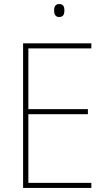

<svg xmlns="http://www.w3.org/2000/svg" viewBox="-20 -928 528 948"><path d="M272 -908C252 -908 247 -892 247 -876C247 -859 253 -844 272 -844C293 -844 298 -858 298 -877C298 -893 294 -908 272 -908ZM431 0V-25H120V-364H414V-389H120V-689H431V-714H94V0Z"/></svg>

Font: Noto Sans Gurmukhi SemiCondensed Thin
Style: Regular
Weight: 100
Width: 4
Designer: Jelle Bosma - Monotype Design Team
Foundry: Monotype Imaging Inc.
Version: Version 2.004